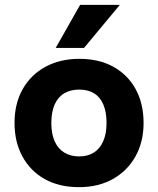

<svg xmlns="http://www.w3.org/2000/svg" viewBox="-20 -764 653 793"><path d="M306 9Q224 9 164.5 -24.5Q105 -58 72.5 -118Q40 -178 40 -256Q40 -336 73.5 -395.5Q107 -455 167.5 -488Q228 -521 308 -521Q390 -521 449.5 -487.5Q509 -454 541 -394.5Q573 -335 573 -256Q573 -178 539.5 -118Q506 -58 446 -24.5Q386 9 306 9ZM307 -118Q342 -118 367 -133.5Q392 -149 406 -180Q420 -211 420 -256Q420 -302 406.5 -333Q393 -364 368 -379Q343 -394 307 -394Q272 -394 246 -379Q220 -364 206 -333Q192 -302 192 -256Q192 -211 206 -180Q220 -149 246 -133.5Q272 -118 307 -118ZM210 -566 311 -744H475L327 -566Z"/></svg>

Font: REM Medium SemiBold
Style: Regular
Weight: 600
Version: Version 1.005;gftools[0.9.28]